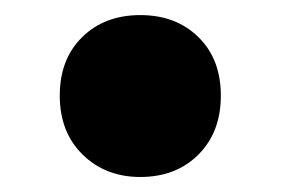

<svg xmlns="http://www.w3.org/2000/svg" viewBox="-20 -518 376 257"><path d="M60 -390Q60 -438.9 90 -468.3Q120 -497.8 167.8 -497.8Q215.6 -497.8 245.6 -468.3Q275.6 -438.9 275.6 -390Q275.6 -341.1 245.6 -311.1Q215.6 -281.1 167.8 -281.1Q121.1 -281.1 90.6 -311.1Q60 -341.1 60 -390Z"/></svg>

Font: Paperlogy 8 ExtraBold
Style: Regular
Weight: 800
Designer: redesigned by Lee Juim, glyphs from Gmarket Sans & Montserrat
Foundry: PT&
Version: Version 1.001